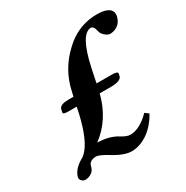

<svg xmlns="http://www.w3.org/2000/svg" viewBox="-148 -739 857 884"><g transform="rotate(-30 280.0 -297.0)"><path d="M144 -292Q119.6 -292 119.6 -300.3Q119.6 -302.2 120.1 -303.2L123.5 -318.8Q129.9 -338.4 171.9 -338.9H200.7L206.1 -362.8Q228.5 -468.8 309.1 -543Q318.8 -551.8 328.6 -560.1Q397 -613.8 481.9 -613.8Q547.4 -613.8 558.6 -582.5Q561.5 -572.8 559.6 -562Q550.3 -519 511.7 -507.8Q502.4 -505.4 493.7 -504.9Q472.7 -505.9 454.1 -530.8Q451.7 -534.2 444.8 -559.6Q439 -573.2 428.7 -574.2Q373 -572.8 338.9 -414.1L323.2 -338.9H407.7Q435.1 -338.4 434.6 -328.1L431.2 -312Q422.4 -293.9 381.8 -292H313Q282.2 -169.9 189.5 -101.1Q252.4 -100.6 295.9 -72.8Q322.8 -56.2 340.8 -56.2Q383.3 -56.2 430.7 -97.2Q439.5 -105 445.8 -111.8L465.3 -97.2Q423.8 -22.9 359.4 2.9Q334 12.7 309.6 13.2Q268.6 13.2 210.4 -23.4Q169.9 -48.3 152.3 -48.8Q116.7 -47.9 110.8 -22Q104 10.3 69.8 18.6Q63.5 20 58.6 20Q53.2 20 47.9 17.6Q42.5 15.1 38.8 11.5Q35.2 7.8 33.4 2.7Q31.7 -2.4 32.7 -6.8Q42.5 -47.4 96.2 -76.2Q144 -109.4 175.8 -227.1Q183.1 -253.9 189 -284.2L190.9 -292Z"/></g></svg>

Font: Linux Libertine Capitals O
Style: Bold Italic Samll Caps
Weight: 400
Italic angle: -12°
Designer: Philipp H. Poll
Foundry: Philipp H. Poll
Version: Version 5.0.4